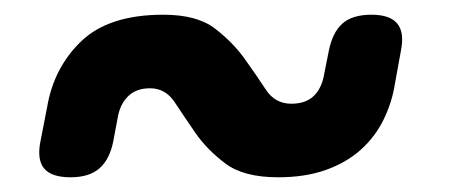

<svg xmlns="http://www.w3.org/2000/svg" viewBox="-20 -473 640 261"><path d="M427 -404Q432 -429 445.5 -441Q459 -453 485 -453Q510 -453 520 -441Q530 -429 525 -404L517 -360Q513 -334 501.5 -310.5Q490 -287 470.5 -269.5Q451 -252 423 -242Q395 -232 358 -232Q311 -232 286 -251Q261 -270 245.5 -292.5Q230 -315 217.5 -334Q205 -353 184 -353Q165 -353 154 -342Q143 -331 140 -313L134 -281Q129 -256 115 -244Q101 -232 76 -232Q50 -232 40 -244Q30 -256 35 -281L44 -327Q53 -381 90.5 -417Q128 -453 202 -453Q248 -453 272.5 -434Q297 -415 313 -392.5Q329 -370 341.5 -351Q354 -332 376 -332Q396 -332 407 -343Q418 -354 421 -374Z"/></svg>

Font: Maple Mono Medium
Style: Italic
Weight: 500
Italic angle: -10°
Monospace: yes
Designer: subframe7536
Version: Version 7.000